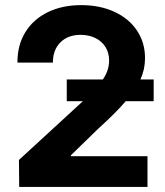

<svg xmlns="http://www.w3.org/2000/svg" viewBox="-20 -737 650 757"><path d="M54.7 -106.4 306.6 -337.9H243.2V-423.8H385.7Q410.2 -460 410.2 -498Q410.2 -528.8 395.8 -551.8Q381.3 -574.7 355.7 -587.2Q330.1 -599.6 297.9 -599.6Q248 -599.6 218.3 -570.1Q188.5 -540.5 188.5 -490.2H48.8Q48.3 -558.6 79.8 -609.9Q111.3 -661.1 168.5 -689Q225.6 -716.8 299.8 -716.8Q374.5 -716.8 431.6 -690.2Q488.8 -663.6 520.3 -616.2Q551.8 -568.8 551.8 -507.8Q551.8 -463.4 533.7 -423.8H585.9V-337.9H475.6Q436 -291.5 367.2 -229.5L259.8 -125V-121.1H561.5V0H55.7Z"/></svg>

Font: Pretendard
Style: Bold
Weight: 700
Designer: Base glyphs from Inter by Rasmus Andersson; Hangeul glyphs from Noto Sans CJK(Source Han Sans) by Jang Soo-young and Kan
Foundry: Kil Hyung-jin
Version: Version 1.309